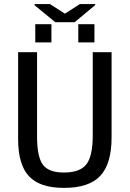

<svg xmlns="http://www.w3.org/2000/svg" viewBox="-20 -916 640 946"><path d="M529.8 -239.3Q529.8 -108.9 474.1 -49.6Q418.5 9.8 295.4 9.8Q176.3 9.8 122.8 -47.6Q69.3 -105 69.3 -230.5V-658.7H162.6V-243.2Q162.6 -143.6 191.2 -104.7Q219.7 -65.9 294.9 -65.9Q373.5 -65.9 405.3 -106Q437 -146 437 -249.5V-658.7H529.8ZM373.5 -896H449.2V-891.1L347.7 -806.6H252.4L150.4 -890.1V-896H226.1L299.8 -848.6ZM365.7 -707V-796.9H445.3V-707ZM153.8 -707V-796.9H233.4V-707Z"/></svg>

Font: Cousine
Style: Regular
Weight: 400
Monospace: yes
Designer: Steve Matteson
Foundry: Monotype Imaging Inc.
Version: Version 1.21